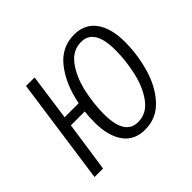

<svg xmlns="http://www.w3.org/2000/svg" viewBox="-128 -706 890 890"><g transform="rotate(-45 316.5 -261.5)"><path d="M589 -344Q589 -260 565.5 -178.5Q542 -97 492 -43Q442 11 367 11Q298 11 261.5 -39.5Q225 -90 225 -180Q225 -216 229 -247H138L102 0H46L120 -523H176L144 -294H236Q256 -397 309 -465.5Q362 -534 446 -534Q515 -534 552 -483.5Q589 -433 589 -344ZM531 -348Q531 -487 445 -487Q389 -487 352.5 -438Q316 -389 299.5 -317.5Q283 -246 283 -175Q283 -37 369 -37Q425 -37 461.5 -85.5Q498 -134 514.5 -206Q531 -278 531 -348Z"/></g></svg>

Font: Fira Sans Extra Condensed Light
Style: Italic
Weight: 300
Width: 3
Italic angle: -8°
Designer: Carrois Corporate & Edenspiekermann AG
Foundry: Carrois Corporate GbR & Edenspiekermann AG
Version: Version 4.203